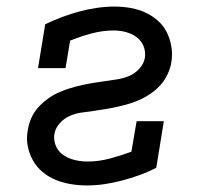

<svg xmlns="http://www.w3.org/2000/svg" viewBox="-20 -558 640 586"><path d="M245 8Q221 8 196.5 4Q172 0 150 -9Q128 -18 110 -33Q92 -48 80.5 -68.5Q69 -89 64.5 -113Q60 -137 65 -162Q68 -180 75.5 -197.5Q83 -215 96 -229.5Q109 -244 124.5 -255.5Q140 -267 157.5 -275Q175 -283 193 -288.5Q211 -294 229 -298Q247 -302 265 -305Q283 -308 301.5 -310.5Q320 -313 338.5 -316Q357 -319 374 -326Q391 -333 405 -348Q419 -363 422 -381Q424 -394 421.5 -406Q419 -418 412.5 -428Q406 -438 396.5 -445Q387 -452 375.5 -456.5Q364 -461 351.5 -463Q339 -465 327 -465Q294 -465 260 -456Q226 -447 194 -434L180 -350H96L118 -484Q143 -496 169.5 -506Q196 -516 222.5 -523Q249 -530 276 -534Q303 -538 329 -538Q353 -538 377 -534Q401 -530 422 -520.5Q443 -511 460.5 -496Q478 -481 488.5 -460.5Q499 -440 503 -416Q507 -392 503 -368Q500 -350 492 -332.5Q484 -315 471.5 -300.5Q459 -286 443 -274.5Q427 -263 410 -255Q393 -247 374.5 -241.5Q356 -236 338 -232Q320 -228 302 -225Q284 -222 266 -219.5Q248 -217 229.5 -214.5Q211 -212 193.5 -204.5Q176 -197 162.5 -182Q149 -167 146 -149Q144 -136 147 -123.5Q150 -111 157 -101Q164 -91 174.5 -84Q185 -77 196.5 -73Q208 -69 221 -67Q234 -65 247 -65Q281 -65 315 -74Q349 -83 381 -95L397 -188H480L457 -46Q432 -33 405.5 -23.5Q379 -14 352.5 -7Q326 0 299 4Q272 8 245 8Z"/></svg>

Font: Iosevka Slab Extended
Style: Italic
Weight: 400
Width: 7
Italic angle: -9°
Monospace: yes
Designer: Belleve Invis
Foundry: Belleve Invis
Version: Version 11.1.0; ttfautohint (v1.8.3)